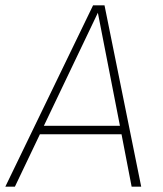

<svg xmlns="http://www.w3.org/2000/svg" viewBox="-33 -702 612 722"><path d="M462 0 424 -197H117L23 0H-13L317 -682H360L498 0ZM132 -229H418L335 -654Z"/></svg>

Font: Fira Sans UltraLight
Style: Italic
Weight: 200
Italic angle: -8°
Designer: Carrois Corporate & Edenspiekermann AG
Foundry: Carrois Corporate GbR & Edenspiekermann AG
Version: Version 4.203;PS 004.203;hotconv 1.0.88;makeotf.lib2.5.64775